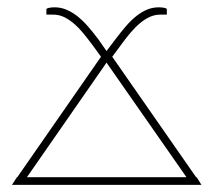

<svg xmlns="http://www.w3.org/2000/svg" viewBox="-20 -518 598 538"><path d="M27.5 -21.5H28.5L263 -359L240.5 -390Q226 -409.5 212.5 -425.8Q199 -442 185.5 -453.2Q172 -464.5 158.2 -470.8Q144.5 -477 129 -477H110V-491.5Q110 -494.5 117.2 -496Q124.5 -497.5 133 -497.5Q150 -497.5 165.8 -491Q181.5 -484.5 196.5 -472.8Q211.5 -461 226 -444.5Q240.5 -428 255.5 -408L278.5 -375L303.5 -408Q318.5 -428 332.8 -444.5Q347 -461 361.8 -472.8Q376.5 -484.5 392 -491Q407.5 -497.5 425 -497.5Q433.5 -497.5 440.5 -496Q447.5 -494.5 447.5 -491.5V-477H429Q414 -477 400 -470.8Q386 -464.5 372.5 -453.2Q359 -442 345.2 -425.8Q331.5 -409.5 317.5 -390L294.5 -359L529.5 -21.5H531L544.5 0H13.5ZM55.5 -21.5H502.5L278.5 -342.5Z"/></svg>

Font: Lato Thin
Style: Regular
Weight: 200
Designer: Lukasz Dziedzic
Foundry: tyPoland Lukasz Dziedzic
Version: Version 2.007; 2014-02-27